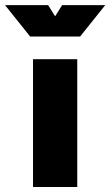

<svg xmlns="http://www.w3.org/2000/svg" viewBox="-97 -743 438 763"><path d="M34.2 0V-507.8H210V0ZM94.2 -722.7 122.1 -678.2 149.9 -722.7H321.3L221.2 -597.7H22.9L-77.1 -722.7Z"/></svg>

Font: Giphurs Black
Style: Regular
Weight: 900
Version: Version 0.920; ttfautohint (v1.8.4.7-5d5b)